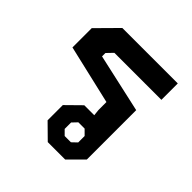

<svg xmlns="http://www.w3.org/2000/svg" viewBox="-153 -681 803 803"><g transform="rotate(45 249.0 -279.0)"><path d="M177 -64V-154L241 -217H300L297 -245V-292L35 -353V-467L125 -558H453V-461H175L149 -434V-414L409 -356V-64L345 0H242ZM311 -68 333 -89V-127L311 -149H274L253 -127V-89L274 -68Z"/></g></svg>

Font: Chakra Petch SemiBold
Style: Regular
Weight: 600
Designer: Katatrad Aksorn Co.,Ltd.
Foundry: Cadson Demak Co.,Ltd.
Version: Version 1.000; ttfautohint (v1.6)